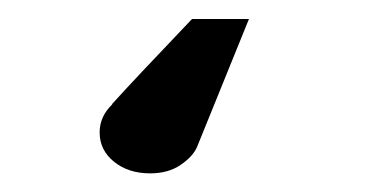

<svg xmlns="http://www.w3.org/2000/svg" viewBox="-20 -39 392 206"><path d="M186 -18.6H247.1L191.4 118.7Q187 128.9 173.8 137.9Q160.6 147 141.1 147Q117.7 147 102.3 134.5Q86.9 122.1 86.9 103Q86.9 85.9 100.6 72.8H100.1Q123 47.4 186 -18.6Z"/></svg>

Font: Flanker
Style: Bold Italic
Weight: 700
Italic angle: -12°
Designer: Flanker
Version: Version 2.000